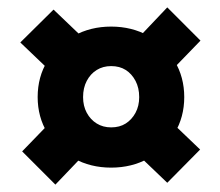

<svg xmlns="http://www.w3.org/2000/svg" viewBox="-20 -567 597 520"><path d="M82 -304Q82 -359 108.5 -402Q135 -445 180 -470Q225 -495 281 -495Q337 -495 382 -470Q427 -445 453 -401.5Q479 -358 479 -304Q479 -250 453 -206.5Q427 -163 382 -138Q337 -113 281 -113Q225 -113 180 -138Q135 -163 108.5 -206.5Q82 -250 82 -304ZM130 -67 40 -157 129 -249 217 -158ZM124 -367 35 -452 125 -541 215 -455ZM357 -304Q357 -329 347 -348Q337 -367 320.5 -377.5Q304 -388 281 -388Q259 -388 242 -377.5Q225 -367 215 -348Q205 -329 205 -304Q205 -280 215 -261.5Q225 -243 242 -232.5Q259 -222 281 -222Q304 -222 320.5 -232.5Q337 -243 347 -261.5Q357 -280 357 -304ZM433 -72 342 -159 430 -250 522 -162ZM431 -362 342 -451 433 -547 523 -457Z"/></svg>

Font: Mach SemiBold
Style: Regular
Weight: 600
Version: Version 1.002